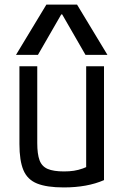

<svg xmlns="http://www.w3.org/2000/svg" viewBox="-20 -810 540 840"><path d="M259 10Q185 10 142.5 -7Q100 -24 82.5 -65.5Q65 -107 65 -180V-520H143V-184Q143 -136 153 -109Q163 -82 188.5 -71Q214 -60 260 -60Q284 -60 303.5 -63Q323 -66 342.5 -73Q362 -80 385 -92L357 -42V-520H435V-22Q362 10 259 10ZM50 -570 183 -790H317L450 -570H354L252 -747H248L146 -570Z"/></svg>

Font: M PLUS 1 Code
Style: Regular
Weight: 400
Designer: Coji Morishita
Foundry: UNDERFOREST DESIGN
Version: Version 1.005